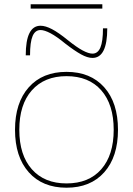

<svg xmlns="http://www.w3.org/2000/svg" viewBox="-20 -865 620 895"><path d="M290 10Q178 10 114 -62Q50 -134 50 -260Q50 -386 114 -458Q178 -530 290 -530Q402 -530 466 -458Q530 -386 530 -260Q530 -134 466 -62Q402 10 290 10ZM290 -10Q394 -10 452 -76Q510 -142 510 -260Q510 -378 452 -444Q394 -510 290 -510Q187 -510 128.5 -444Q70 -378 70 -260Q70 -142 128.5 -76Q187 -10 290 -10ZM411 -595Q388 -595 358 -611.5Q328 -628 284 -662Q244 -695 215.5 -710Q187 -725 169 -725Q144 -725 132 -697Q120 -669 120 -607H100Q100 -745 169 -745Q192 -745 222.5 -729Q253 -713 296 -678Q337 -645 365 -630Q393 -615 411 -615Q436 -615 448 -643.5Q460 -672 460 -733H480Q480 -595 411 -595ZM123 -825V-845H457V-825Z"/></svg>

Font: M PLUS 1 Thin
Style: Regular
Weight: 100
Designer: Coji Morishita
Foundry: UNDERFOREST DESIGN
Version: Version 1.001